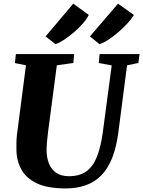

<svg xmlns="http://www.w3.org/2000/svg" viewBox="-20 -1046 802 1076"><path d="M692 -680 643.5 -306Q632.5 -221 608.5 -160.8Q584.5 -100.5 547.5 -63Q510.5 -25.5 460.5 -7.8Q410.5 10 348 10Q246 10 185.8 -19Q125.5 -48 98.8 -98Q72 -148 72 -210Q72 -229 72.2 -249.2Q72.5 -269.5 75 -291L125.5 -680L63.5 -692.5L69 -743H395.5L391 -693L298.5 -680L249 -304Q245.5 -275 243.2 -249.2Q241 -223.5 241 -205Q241 -164 254 -130.5Q267 -97 294.8 -77.8Q322.5 -58.5 366 -58.5Q426.5 -58.5 464.5 -86.2Q502.5 -114 524 -169.5Q545.5 -225 556.5 -307.5L606 -679.5L533.5 -693L538 -743H762L755.5 -693ZM235.5 -842 390.5 -1025.5 477.5 -962.5Q467.5 -941 445.5 -915.5Q423.5 -890 395.5 -866Q367.5 -842 340 -823.8Q312.5 -805.5 291 -798.5ZM484 -842 641.5 -1025.5 730.5 -962Q717.5 -940.5 694.5 -915.2Q671.5 -890 643.5 -866Q615.5 -842 587.8 -823.8Q560 -805.5 537.5 -798.5Z"/></svg>

Font: Merriweather 28pt Black
Style: Italic
Weight: 900
Italic angle: -7.8°
Version: Version 2.101